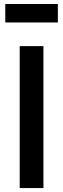

<svg xmlns="http://www.w3.org/2000/svg" viewBox="-20 -954 320 974"><path d="M6.8 -840V-933.7H273.5V-840ZM80 0V-720H200.3V0Z"/></svg>

Font: Vela Sans GX ExtLt
Style: Regular
Weight: 200
Designer: Principal design: Mikhail Sharanda - project Manrope.
Design modification: Ravid Balaliev
Foundry: Mikhail Sharanda
Version: Version 1.001